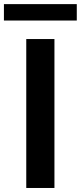

<svg xmlns="http://www.w3.org/2000/svg" viewBox="-52 -934 402 954"><path d="M78.5 0V-740H218.5V0ZM-32.5 -832V-913.5H329.5V-832Z"/></svg>

Font: Encode Sans SC SemiExpanded SemiBold
Style: Regular
Weight: 600
Width: 6
Designer: Multiple Designers
Foundry: Impallari Type
Version: Version 3.002